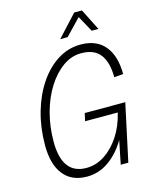

<svg xmlns="http://www.w3.org/2000/svg" viewBox="-134 -999 869 1102"><g transform="rotate(-15 300.0 -448.5)"><path d="M245 16Q154 16 105.5 -45Q57 -106 57 -220Q57 -323 83 -414.5Q109 -506 156 -576Q203 -646 266 -686Q329 -726 403 -726Q498 -726 547 -666Q596 -606 596 -499L542 -495Q542 -583 506.5 -630Q471 -677 393 -677Q335 -677 284 -640.5Q233 -604 193.5 -541.5Q154 -479 132 -397.5Q110 -316 110 -227Q110 -33 254 -33Q312 -33 363 -66.5Q414 -100 452.5 -158.5Q491 -217 509 -294H315L325 -340H566L493 0H448L476 -139Q436 -70 376.5 -27Q317 16 245 16ZM299 -786 416 -913H462L526 -786H486L434 -881L343 -786Z"/></g></svg>

Font: Geist Mono ExtraLight
Style: Italic
Weight: 200
Italic angle: -12°
Monospace: yes
Designer: Basement.studio, Andrés Briganti, Mateo Zaragoza
Foundry: Basement.studio, Vercel, Andrés Briganti, Guido Ferreyra, Mateo Zaragoza
Version: Version 1.500; ttfautohint (v1.8.4.7-5d5b)